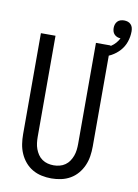

<svg xmlns="http://www.w3.org/2000/svg" viewBox="-96 -940 724 1010"><g transform="rotate(10 266.0 -434.5)"><path d="M250 8Q224 8 198 2.5Q172 -3 149.5 -16Q127 -29 110 -49Q93 -69 82.5 -93Q72 -117 68 -143Q64 -169 64 -195V-735H142V-195Q142 -179 144 -162.5Q146 -146 151.5 -131Q157 -116 166 -102.5Q175 -89 188.5 -79.5Q202 -70 218 -66Q234 -62 250 -62Q266 -62 282 -66Q298 -70 311.5 -79.5Q325 -89 334 -102.5Q343 -116 348.5 -131Q354 -146 356 -162.5Q358 -179 358 -195V-735H436V-195Q436 -169 432 -143Q428 -117 417.5 -93Q407 -69 390 -49Q373 -29 350.5 -16Q328 -3 302 2.5Q276 8 250 8ZM397 -665 383 -711Q398 -715 412.5 -720.5Q427 -726 440 -734.5Q453 -743 463.5 -755Q474 -767 481 -781Q472 -781 463 -784.5Q454 -788 447.5 -795Q441 -802 438.5 -811Q436 -820 436 -829Q436 -839 439 -848Q442 -857 448.5 -864Q455 -871 464.5 -874Q474 -877 484 -877Q494 -877 503.5 -874Q513 -871 520 -863.5Q527 -856 529.5 -846.5Q532 -837 532 -827Q532 -798 522.5 -770.5Q513 -743 494 -722Q475 -701 449.5 -687Q424 -673 397 -665Z"/></g></svg>

Font: Iosevka Fixed
Style: Regular
Weight: 400
Monospace: yes
Designer: Belleve Invis
Foundry: Belleve Invis
Version: Version 33.2.4